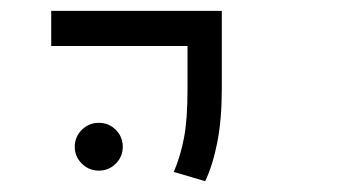

<svg xmlns="http://www.w3.org/2000/svg" viewBox="-20 -606 626 355"><path d="M359.4 -271 301.3 -288.1Q314 -317.9 320.3 -351.6Q326.7 -385.3 326.7 -441.4V-521H74.7V-585.9H390.1V-441.4Q390.1 -385.3 381.8 -343Q373.5 -300.8 359.4 -271ZM162.6 -290.5Q144.5 -290.5 131.3 -303.5Q118.2 -316.4 118.2 -334.5Q118.2 -353 131.3 -366Q144.5 -378.9 162.6 -378.9Q181.2 -378.9 194.1 -366Q207 -353 207 -334.5Q207 -316.4 194.1 -303.5Q181.2 -290.5 162.6 -290.5Z"/></svg>

Font: CaskaydiaMono NF Light
Style: Regular
Weight: 300
Designer: Aaron Bell
Foundry: Saja Typeworks
Version: Version 2111.001; ttfautohint (v1.8.4);Nerd Fonts 3.1.1